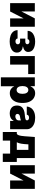

<svg xmlns="http://www.w3.org/2000/svg" viewBox="1702 -2294 797 4240"><g transform="rotate(90 2100.0 -174.5)"><path d="M234.4 -250 386.4 -545.5H571V0H386.4V-296.9L234.4 0H49.7V-545.5H234.4Z M646.3 -164.8H831Q831 -144.2 848.9 -131Q866.8 -117.9 894.9 -117.9Q922.9 -117.9 940.9 -132.6Q958.8 -147.4 958.8 -170.5Q958.8 -192.5 942.5 -206.3Q926.1 -220.2 900.6 -220.2H832.4V-335.2H900.6Q925.8 -335.2 941.6 -347.3Q957.4 -359.4 957.4 -377.8Q957.4 -399.1 941.8 -412.6Q926.1 -426.1 902 -426.1Q877.8 -426.1 862.2 -415.1Q846.6 -404.1 846.6 -386.4H661.9Q661.9 -438.9 693.2 -476Q724.4 -513.1 777 -532.8Q829.5 -552.6 893.5 -552.6Q1003.2 -552.6 1065.5 -513Q1127.8 -473.4 1127.8 -397.7Q1127.8 -356.2 1097.7 -326.5Q1067.5 -296.9 1008.5 -284.1V-278.4Q1043.7 -276.6 1074 -261.7Q1104.4 -246.8 1123.2 -219.1Q1142 -191.4 1142 -150.6Q1142 -99.4 1110.3 -63.6Q1078.5 -27.7 1022.7 -8.9Q967 9.9 894.9 9.9Q824.6 9.9 769.2 -9.1Q713.8 -28.1 681.1 -66.9Q648.4 -105.8 646.3 -164.8Z M1616.5 -545.5V-399.1H1407.7V0H1218.7V-545.5Z M1688.9 204.5V-545.5H1883.5V-450.3H1887.8Q1903.8 -491.8 1942.1 -522.2Q1980.5 -552.6 2041.2 -552.6Q2095.2 -552.6 2144 -523.8Q2192.8 -495 2223.5 -433.2Q2254.3 -371.4 2254.3 -272.7Q2254.3 -178.3 2225 -116.1Q2195.7 -54 2146.8 -23.4Q2098 7.1 2039.8 7.1Q1982.2 7.1 1943.5 -20.4Q1904.8 -47.9 1887.8 -89.5H1884.9V204.5ZM1880.7 -272.7Q1880.7 -213.1 1903.8 -178.3Q1926.8 -143.5 1967.3 -143.5Q2007.8 -143.5 2030.2 -177.7Q2052.6 -212 2052.6 -272.7Q2052.6 -333.5 2030.2 -367.7Q2007.8 -402 1967.3 -402Q1926.8 -402 1903.8 -367.7Q1880.7 -333.5 1880.7 -272.7Z M2488.6 8.5Q2410.5 8.5 2360.8 -30.4Q2311.1 -69.2 2311.1 -150.6Q2311.1 -210.6 2337.7 -247.2Q2364.3 -283.7 2409.8 -301.8Q2455.3 -320 2511.4 -323.9Q2580.3 -328.8 2609 -338.6Q2637.8 -348.4 2637.8 -372.2V-373.6Q2637.8 -394.9 2621.4 -406.2Q2605.1 -417.6 2579.5 -417.6Q2551.5 -417.6 2533.9 -405.4Q2516.3 -393.1 2512.8 -367.9H2332.4Q2335.9 -417.6 2364.2 -459.7Q2392.4 -501.8 2446.7 -527.2Q2501.1 -552.6 2582.4 -552.6Q2660.5 -552.6 2716.8 -528.8Q2773.1 -505 2803.4 -464.5Q2833.8 -424 2833.8 -373.6V0H2650.6V-76.7H2646.3Q2621.4 -30.9 2581.7 -11.2Q2541.9 8.5 2488.6 8.5ZM2552.6 -115.1Q2585.9 -115.1 2612.6 -135.5Q2639.2 -155.9 2639.2 -193.2V-238.6Q2610.1 -226.6 2561.1 -218.8Q2527 -213.4 2511.4 -198.2Q2495.7 -182.9 2495.7 -161.9Q2495.7 -139.2 2511.7 -127.1Q2527.7 -115.1 2552.6 -115.1Z M2894.9 161.9V-147.7H2934.7Q2953.5 -155.2 2964.3 -183.1Q2975.1 -210.9 2981 -248.6Q2986.9 -286.2 2989.5 -324.8Q2992.2 -363.3 2994.3 -392L3005.7 -545.5H3471.6V-147.7H3556.8V161.9H3372.2V0H3085.2V161.9ZM3122.2 -147.7H3289.8V-403.4H3167.6V-392Q3163.4 -303.6 3153.4 -244.9Q3143.5 -186.1 3122.2 -147.7Z M3813.9 -250 3965.9 -545.5H4150.6V0H3965.9V-296.9L3813.9 0H3629.3V-545.5H3813.9Z"/></g></svg>

Font: Inter UI Black
Style: Regular
Weight: 900
Designer: Rasmus Andersson
Foundry: rsms
Version: 3.2;8d6f07862